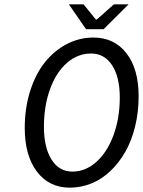

<svg xmlns="http://www.w3.org/2000/svg" viewBox="-20 -843 652 875"><path d="M372.1 -710 293.9 -823.2H360.8L417 -753.9H420.9L499 -823.2H565.9L452.1 -710ZM297.9 12.2Q203.6 12.2 148.2 -61Q92.8 -134.3 92.8 -259.8Q92.8 -350.6 117.4 -428.2Q142.1 -505.9 184.3 -558.8Q226.6 -611.8 283.9 -641.8Q341.3 -671.9 405.8 -671.9Q501 -671.9 556.4 -600.1Q611.8 -528.3 611.8 -404.8Q611.8 -332.5 595.9 -267.3Q580.1 -202.1 551.3 -151.6Q522.5 -101.1 483.6 -64Q444.8 -26.9 397.2 -7.3Q349.6 12.2 297.9 12.2ZM310.1 -61Q369.6 -61 419.2 -105.2Q468.8 -149.4 497.3 -227.1Q525.9 -304.7 525.9 -398.9Q525.9 -491.7 491 -545.4Q456.1 -599.1 395 -599.1Q334.5 -599.1 285.4 -556.6Q236.3 -514.2 208.3 -437.5Q180.2 -360.8 180.2 -265.1Q180.2 -171.4 214.6 -116.2Q249 -61 310.1 -61Z"/></svg>

Font: Office Code Pro Italic
Style: Regular
Weight: 400
Italic angle: -9°
Designer: Nathan Rutzky & Paul D. Hunt
Foundry: Adobe Systems Incorporated
Version: Version 1.004;PS 001.004;hotconv 1.0.70;makeotf.lib2.5.58329